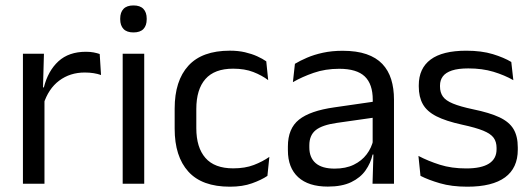

<svg xmlns="http://www.w3.org/2000/svg" viewBox="-20 -690 1998 721"><path d="M143.2 -298.3 124.7 -360.9 144.7 -361.9Q160.4 -424 199.4 -459.8Q238.4 -495.6 302.9 -495.6Q319.2 -495.6 331.9 -493.1Q344.6 -490.6 354.4 -487.2L359.4 -408.3Q347.2 -412.7 331.8 -415.2Q316.4 -417.7 298.2 -417.7Q243 -417.7 202.2 -387.1Q161.5 -356.6 143.2 -298.3ZM147 0H66.1V-488.2H145L141 -344L147 -338Z M521.6 0H440.7V-488.2H521.6ZM481.2 -568.2Q456.2 -568.2 443.8 -581.2Q431.4 -594.3 431.4 -617.7V-620.2Q431.4 -643.5 443.8 -656.6Q456.2 -669.6 481.2 -669.6Q506.2 -669.6 518.5 -656.6Q530.9 -643.5 530.9 -620.2V-617.7Q530.9 -593.9 518.5 -581Q506.2 -568.2 481.2 -568.2Z M843.3 11.1Q738.4 11.1 687.2 -45.7Q635.9 -102.4 635.9 -206.6V-282.3Q635.9 -386.8 687.4 -443.2Q738.8 -499.7 843.3 -499.7Q874.4 -499.7 899.9 -493.8Q925.5 -487.8 945.7 -478.7Q965.9 -469.5 979.9 -459.7L987.1 -389.1Q963.3 -407.1 931.2 -419.6Q899.1 -432.1 855.4 -432.1Q785.6 -432.1 751.4 -393.2Q717.2 -354.4 717.2 -280.7V-208.7Q717.2 -136.1 751.4 -97Q785.6 -57.8 855.7 -57.8Q900.3 -57.8 933.2 -70.5Q966.1 -83.1 991.5 -100.9L984.2 -29.5Q961.9 -14.4 926.5 -1.7Q891.1 11.1 843.3 11.1Z M1459.5 0H1378.9L1382.5 -118.6L1379.4 -131.1V-286.5L1379.8 -314.9Q1379.8 -374.3 1349.7 -403Q1319.5 -431.7 1253.9 -431.7Q1201.7 -431.7 1157.9 -416.5Q1114.1 -401.3 1079.9 -381.5L1087.5 -450.4Q1106.6 -462 1132.9 -473.3Q1159.2 -484.7 1192.8 -492Q1226.4 -499.3 1266.8 -499.3Q1319.3 -499.3 1356.1 -486.6Q1392.9 -473.9 1415.7 -449.9Q1438.5 -425.8 1449 -392Q1459.5 -358.1 1459.5 -316.2ZM1210.9 10.7Q1138.4 10.7 1099.8 -24.6Q1061.1 -60 1061.1 -125.7V-140Q1061.1 -207.4 1102.8 -240.7Q1144.5 -274.1 1235.7 -286.9L1390 -309.2L1394.4 -249.8L1245.5 -228.6Q1189.7 -220.7 1165.7 -201.4Q1141.6 -182 1141.6 -144.5V-136.6Q1141.6 -97.9 1165.4 -77.4Q1189.2 -56.8 1236.6 -56.8Q1278.4 -56.8 1308.4 -71.4Q1338.4 -86 1356.9 -110.5Q1375.5 -135.1 1382 -165.2L1394.7 -109.8H1379.2Q1372.1 -77.8 1352.8 -50.3Q1333.6 -22.8 1299 -6.1Q1264.4 10.7 1210.9 10.7Z M1734.9 11.1Q1676 11.1 1632.1 -1.8Q1588.2 -14.6 1559 -29.7L1551.3 -104.5Q1587.9 -85.3 1631.7 -71.4Q1675.5 -57.5 1730.8 -57.5Q1787.5 -57.5 1816.1 -75.6Q1844.7 -93.7 1844.7 -129.2V-134.5Q1844.7 -157.4 1833.8 -172.5Q1822.8 -187.7 1794.9 -199.2Q1766.9 -210.7 1715.4 -221.8Q1653.9 -235.3 1618.4 -253.5Q1582.9 -271.8 1567.8 -298.9Q1552.6 -326.1 1552.6 -365.1V-369.7Q1552.6 -433.3 1597.2 -466.5Q1641.7 -499.6 1730.8 -499.6Q1788.4 -499.6 1830.7 -486.7Q1873 -473.7 1900 -457.3L1907.7 -388.9Q1874.9 -407.8 1832.9 -420.5Q1790.9 -433.1 1738.6 -433.1Q1700.6 -433.1 1677.1 -425.3Q1653.7 -417.5 1643 -403.2Q1632.3 -388.8 1632.3 -368.9V-365.1Q1632.3 -343 1643 -327.7Q1653.7 -312.3 1680.9 -301.1Q1708.1 -289.8 1756.4 -279.6Q1818.8 -266.8 1855.6 -249.5Q1892.3 -232.2 1908.4 -205.2Q1924.4 -178.3 1924.4 -136.3V-128Q1924.4 -59.1 1876.6 -24Q1828.7 11.1 1734.9 11.1Z"/></svg>

Font: Anek Devanagari Medium
Style: Regular
Weight: 500
Designer: Kailash Malviya (Devanagari) & Yesha Goshar (Latin)
Foundry: Ek Type
Version: Version 1.003